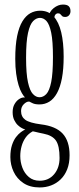

<svg xmlns="http://www.w3.org/2000/svg" viewBox="-20 -574 346 843"><path d="M154.5 249Q111.5 249 82.8 229.8Q54 210.5 39.8 180Q25.5 149.5 25.5 115.5Q25.5 85 32.5 63.5Q39.5 42 50.2 28Q61 14 72 6Q83 -2 91 -5.5Q86 -6.5 77 -11Q68 -15.5 58.8 -24Q49.5 -32.5 42.5 -46.8Q35.5 -61 35.5 -81.5Q35.5 -102 43.5 -116.2Q51.5 -130.5 62.5 -138Q73.5 -145.5 83 -146Q84.5 -146.5 87 -146.5Q89.5 -146.5 90 -146Q83.5 -152 75.8 -165.5Q68 -179 61.5 -200.2Q55 -221.5 51 -250.2Q47 -279 47 -315.5Q47 -375 55.2 -415.5Q63.5 -456 78.5 -480.5Q93.5 -505 113.2 -516Q133 -527 156.5 -527Q192.5 -527 215.2 -502.2Q238 -477.5 248.8 -432.2Q259.5 -387 259.5 -325.5Q259.5 -270.5 252 -230.8Q244.5 -191 230.2 -165.2Q216 -139.5 196.5 -127.5Q177 -115.5 153.5 -115.5Q133.5 -115.5 122.8 -121Q112 -126.5 110.5 -127Q110 -127.5 109.2 -127.8Q108.5 -128 106.5 -128Q96 -128 84.2 -116.2Q72.5 -104.5 72.5 -86.5Q72.5 -61.5 91 -48Q109.5 -34.5 159.5 -28Q225.5 -20 255.5 13Q285.5 46 285.5 107.5Q285.5 143 275 169.5Q264.5 196 246 213.8Q227.5 231.5 204.2 240.2Q181 249 154.5 249ZM154.5 219.5Q193.5 219.5 217.5 191.2Q241.5 163 241.5 119.5Q241.5 66.5 225.8 43.5Q210 20.5 171.5 13Q161 11 151.5 8.8Q142 6.5 134.8 4.8Q127.5 3 124 2.5Q104.5 13 92.5 30Q80.5 47 74.8 68Q69 89 69 111.5Q69 137.5 78.2 162.2Q87.5 187 106.5 203.2Q125.5 219.5 154.5 219.5ZM153.5 -147Q170 -147 183.5 -161.2Q197 -175.5 204.8 -213.8Q212.5 -252 212.5 -323.5Q212.5 -393.5 204.8 -430.5Q197 -467.5 184.2 -481.5Q171.5 -495.5 155.5 -495.5Q139.5 -495.5 125.5 -481.5Q111.5 -467.5 103 -429.5Q94.5 -391.5 94.5 -320.5Q94.5 -250 102.8 -212.8Q111 -175.5 124.5 -161.2Q138 -147 153.5 -147ZM192.5 -497Q196 -523 215.8 -538.5Q235.5 -554 256.5 -554Q274.5 -554 282 -546.5Q289.5 -539 289.5 -525Q289.5 -514 283 -506.8Q276.5 -499.5 265.5 -499.5Q257 -499.5 252.8 -503.5Q248.5 -507.5 245.2 -511.5Q242 -515.5 235 -515.5Q228 -515.5 223.2 -509.8Q218.5 -504 218.5 -494.5Z"/></svg>

Font: Imbue Thin 10pt ExtraLight
Style: Regular
Weight: 250
Version: Version 1.102